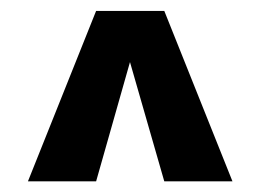

<svg xmlns="http://www.w3.org/2000/svg" viewBox="-20 -770 478 352"><path d="M31.2 -437.5 156.2 -750H281.2L406.2 -437.5H281.2L218.3 -656.2L156.2 -437.5Z"/></svg>

Font: Oswald-Regular
Style: Regular
Weight: 400
Designer: vernon adams
Foundry: vernon adams
Version: Version 2.002; ttfautohint (v0.92.18-e454-dirty) -l 8 -r 50 